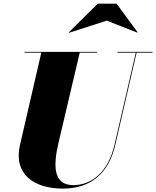

<svg xmlns="http://www.w3.org/2000/svg" viewBox="-20 -1040 873 1074"><path d="M577 -924.5 748 -857.5 750 -859.5 632 -1019.5H527L365 -859.5L367.5 -857ZM117 -750V-745.5H211L92 -230C54 -66 169 15 332 15C490 15 589 -73 625 -230L744 -745.5H833V-750H637V-745.5H739.5L620.5 -230C585 -77 492.5 -4.5 390 -4.5C276 -4.5 278 -115 307 -240L426 -745.5H522V-750Z"/></svg>

Font: Bodoni* 36pt Fatface
Style: Italic
Weight: 900
Italic angle: -13°
Version: Version 2.3